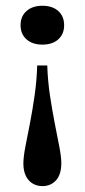

<svg xmlns="http://www.w3.org/2000/svg" viewBox="-20 -448 292 661"><path d="M126.6 192.7Q96.8 192.7 78.6 172.2Q60.5 151.6 60.5 114.5Q60.5 92.7 67.3 57.3Q74.2 21.8 83.1 -23.4Q91.9 -68.5 99.2 -119.8Q106.5 -171 108.1 -222.6H142.7Q144.4 -170.2 152 -119.4Q159.7 -68.5 168.5 -23.4Q177.4 21.8 184.3 57.3Q191.1 92.7 191.1 113.7Q191.1 152.4 173 172.6Q154.8 192.7 126.6 192.7ZM125.8 -294.4Q91.9 -294.4 71.4 -312.5Q50.8 -330.6 50.8 -361.3Q50.8 -391.9 71.4 -410.1Q91.9 -428.2 125.8 -428.2Q160.5 -428.2 180.6 -410.1Q200.8 -391.9 200.8 -361.3Q200.8 -330.6 180.6 -312.5Q160.5 -294.4 125.8 -294.4Z"/></svg>

Font: Playfair 9pt
Style: Bold
Weight: 700
Designer: Claus Eggers Sørensen
Foundry: Claus Eggers Sørensen
Version: Version 2.203